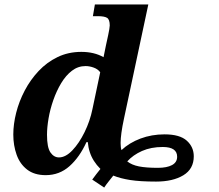

<svg xmlns="http://www.w3.org/2000/svg" viewBox="-20 -780 986 866"><path d="M722 -174Q791 -174 822.5 -145.5Q854 -117 854 -75Q854 -18 807 10.5Q760 39 684 39Q612 39 567.5 32Q523 25 491 12Q481 25 470 38.5Q459 52 450 66L396 30Q415 4 433 -18Q398 -53 385 -94Q378 -115 376 -139H370Q339 -71 293.5 -30.5Q248 10 186 10Q135 10 102.5 -15Q70 -40 55 -82Q40 -124 40 -173Q40 -220 53 -271.5Q66 -323 91.5 -371.5Q117 -420 154 -459.5Q191 -499 239.5 -522.5Q288 -546 347 -546Q405 -546 447 -522Q449 -531 452.5 -549Q456 -567 458 -576L468 -622Q471 -635 473 -648Q475 -661 475 -665Q475 -692 463 -699.5Q451 -707 422 -707H399L408 -760H649L539 -244Q524 -174 524 -135Q524 -114 528 -103Q563 -136 613.5 -155Q664 -174 722 -174ZM246 -70Q276 -70 306.5 -102Q337 -134 361.5 -184Q386 -234 397 -288L432 -454Q422 -468 403 -475Q384 -482 366 -482Q332 -482 304.5 -461Q277 -440 256 -405Q235 -370 220.5 -328.5Q206 -287 199 -246Q192 -205 192 -172Q192 -115 207.5 -92.5Q223 -70 246 -70ZM692 -23Q733 -23 756 -35.5Q779 -48 779 -73Q779 -117 714 -117Q661 -117 620.5 -99Q580 -81 554 -52Q574 -36 606.5 -29.5Q639 -23 692 -23Z"/></svg>

Font: Noto Serif
Style: Bold Italic
Weight: 700
Italic angle: -12°
Designer: Monotype Design Team
Foundry: Monotype Imaging Inc.
Version: Version 2.013